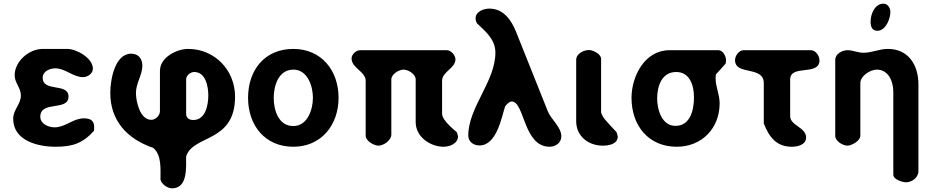

<svg xmlns="http://www.w3.org/2000/svg" viewBox="-20 -794 5090 1048"><path d="M52 -146C52 -25 188 7 283 7C375 7 431 -11 493 -80C494 -83 494 -97 494 -100C494 -137 473 -148 437 -148C379 -148 337 -99 278 -99C245 -99 200 -117 200 -157C200 -247 354 -185 354 -267C354 -344 213 -289 213 -370C213 -405 252 -421 282 -421C337 -421 378 -373 433 -373C458 -373 487 -392 487 -419C487 -477 398 -527 347 -527H213C138 -527 60 -459 60 -383C60 -342 94 -314 94 -273C94 -225 52 -196 52 -146Z M856 187C862 211 894 234 919 234C1007 234 995 115 996 60C1034 -61 1263 -12 1263 -267C1263 -411 1152 -527 1007 -527C944 -527 853 -481 853 -407V-187C853 -163 829 -140 806 -140C743 -140 722 -242 722 -287C722 -340 757 -384 757 -436C757 -474 735 -501 696 -501C606 -501 582 -356 582 -287C582 -137 672 -36 816 13C865 53 855 135 856 187ZM1040 -401C1104 -401 1117 -319 1117 -273C1117 -221 1102 -139 1035 -139C1014 -139 996 -149 996 -173V-360C996 -383 1020 -401 1040 -401Z M1334 -260C1334 -110 1426 7 1581 7C1734 7 1828 -112 1828 -260C1828 -410 1734 -527 1581 -527C1425 -527 1334 -412 1334 -260ZM1474 -260C1474 -325 1500 -414 1581 -414C1659 -414 1688 -324 1688 -260C1688 -197 1659 -106 1581 -106C1499 -106 1474 -195 1474 -260Z M2183 -414C2209 -414 2249 -389 2249 -360V-127C2249 -46 2330 7 2401 7C2434 7 2480 -10 2480 -50C2480 -51 2479 -53 2479 -53C2479 -56 2474 -70 2473 -73C2465 -80 2393 -136 2393 -173V-353C2393 -403 2466 -421 2466 -470C2466 -492 2442 -520 2419 -520H1946C1923 -520 1899 -497 1899 -475C1899 -422 1976 -404 1976 -353V-53C1976 -24 2022 1 2046 1C2074 1 2116 -28 2116 -60V-360C2116 -389 2157 -414 2183 -414Z M2773 -240C2844 -240 2836 7 2980 7C3013 7 3044 -15 3044 -50C3044 -100 2988 -142 2970 -187L2797 -620C2771 -685 2728 -747 2651 -747C2620 -747 2576 -731 2576 -694C2576 -683 2578 -678 2583 -667C2632 -621 2684 -578 2684 -507C2684 -349 2536 -209 2536 -54C2536 -20 2565 0 2597 0C2692 0 2718 -156 2737 -213C2743 -222 2759 -240 2773 -240Z M3195 -521C3167 -521 3125 -502 3125 -467V-133C3125 -48 3194 1 3270 1C3301 1 3352 -6 3352 -50C3352 -51 3351 -53 3351 -53C3351 -56 3346 -70 3345 -73C3334 -84 3287 -135 3278 -147C3273 -153 3261 -176 3261 -180V-473C3261 -499 3217 -521 3195 -521Z M3427 -260C3427 -109 3519 7 3674 7C3810 7 3908 -93 3908 -230C3908 -279 3886 -319 3886 -367C3886 -372 3887 -386 3887 -387L3941 -447C3941 -448 3943 -461 3943 -465C3943 -487 3926 -520 3901 -520H3634C3498 -520 3427 -376 3427 -260ZM3567 -257C3567 -322 3591 -401 3671 -401C3746 -401 3768 -326 3768 -263C3768 -200 3751 -107 3667 -107C3591 -107 3567 -198 3567 -257Z M4149 -120C4178 -47 4217 7 4302 7C4332 7 4380 -3 4380 -43C4380 -100 4293 -108 4293 -160V-360C4293 -445 4453 -377 4453 -465C4453 -488 4433 -520 4406 -520H4039C4013 -520 3992 -489 3992 -466C3992 -380 4149 -437 4149 -340Z M4766 -414C4830 -414 4856 -349 4856 -293V160C4856 186 4907 201 4925 201C4957 201 4993 176 4993 140V-333C4993 -439 4939 -527 4826 -527C4779 -527 4739 -506 4693 -506C4662 -506 4636 -520 4606 -520C4577 -520 4539 -500 4539 -467V-53C4539 -23 4581 1 4606 1C4628 1 4676 -25 4676 -53V-340C4676 -380 4730 -414 4766 -414ZM4732 -676C4732 -650 4739 -626 4769 -626C4815 -626 4840 -692 4840 -729C4840 -749 4826 -774 4803 -774C4754 -774 4732 -716 4732 -676Z"/></svg>

Font: Asimov Print
Style: Regular
Weight: 500
Designer: Google
Version: Version 2.000980: 2014